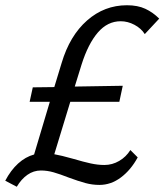

<svg xmlns="http://www.w3.org/2000/svg" viewBox="-26 -686 627 732"><path d="M581 -615 526 -556Q512 -578 486.5 -591.5Q461 -605 434 -605Q384 -605 347 -562Q310 -519 285 -440L259 -356L442 -359L429 -298H242L181 -98Q205 -94 255 -80Q292 -69 319.5 -63Q347 -57 372 -57Q402 -57 428.5 -72.5Q455 -88 471 -114L499 -86Q473 -38 435 -9.5Q397 19 353 19Q326 19 300 12Q274 5 236 -9Q203 -22 178.5 -29Q154 -36 130 -36Q102 -36 78.5 -19.5Q55 -3 38 26L-6 3Q15 -37 43 -62.5Q71 -88 104 -97L164 -298H87L99 -353L181 -354L209 -446Q240 -550 306 -608Q372 -666 458 -666Q499 -666 528 -652.5Q557 -639 581 -615Z"/></svg>

Font: Ysabeau Medium
Style: Italic
Weight: 500
Italic angle: -12°
Designer: Christian Thalmann (Catharsis Fonts)
Version: Version 0.003